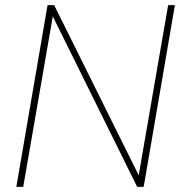

<svg xmlns="http://www.w3.org/2000/svg" viewBox="-20 -731 731 751"><path d="M542 0H516.6L186.5 -667L70.8 0H43.9L166 -710.9H191.9L522.5 -45.4L637.7 -710.9H664.1Z"/></svg>

Font: TypoPRO Roboto
Style: Italic
Weight: 250
Italic angle: -12°
Designer: Google
Version: Version 2.136; 2016